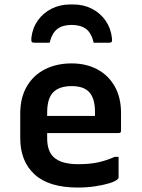

<svg xmlns="http://www.w3.org/2000/svg" viewBox="-20 -832 640 863"><path d="M302 -720Q262 -720 238 -702Q214 -684 203 -640H135Q125 -640 122.5 -644Q120 -648 121 -662Q126 -706 150 -740Q174 -774 212 -793Q250 -812 295 -812H309Q355 -812 392.5 -793Q430 -774 454 -740Q478 -706 483 -662Q485 -648 482 -644Q479 -640 469 -640H401Q391 -684 366.5 -702Q342 -720 302 -720ZM302 -547Q367 -547 417 -520.5Q467 -494 495.5 -444Q524 -394 524 -324V-244Q524 -234 514 -234H192V-211Q192 -155 219 -128Q237 -110 265.5 -102Q294 -94 331 -94Q384 -94 422 -102.5Q460 -111 495 -127H513V-35Q513 -30 509 -27Q500 -17 472 -8.5Q444 0 407 5.5Q370 11 330 11Q200 11 135.5 -48Q71 -107 71 -211V-322Q71 -393 100.5 -443.5Q130 -494 182 -520.5Q234 -547 302 -547ZM302 -445Q247 -445 219.5 -417.5Q192 -390 192 -326V-311H407V-328Q407 -392 379 -420Q354 -445 302 -445Z"/></svg>

Font: Recursive Sn Lnr St SmB
Style: Regular
Weight: 600
Version: Version 1.079;hotconv 1.0.112;makeotfexe 2.5.65598; ttfautoh